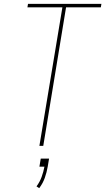

<svg xmlns="http://www.w3.org/2000/svg" viewBox="-20 -755 545 994"><path d="M184 0 303 -717H122L125 -735H505L502 -717H322L204 0ZM183 219 169 210Q186 187 195.5 161Q205 135 210 108H184L191 66H234L227 108Q222 137 212 165.5Q202 194 183 219Z"/></svg>

Font: Iosevka SS04 Thin Oblique
Style: Regular
Weight: 100
Italic angle: -9°
Monospace: yes
Designer: Belleve Invis
Foundry: Belleve Invis
Version: Version 19.0.0; ttfautohint (v1.8.4)